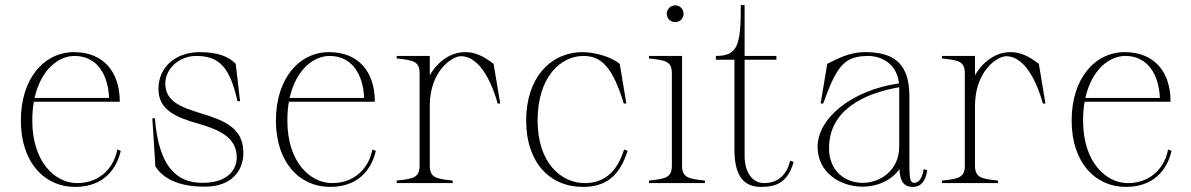

<svg xmlns="http://www.w3.org/2000/svg" viewBox="-20 -720 4683 755"><path d="M275 15C406 15 444 -79 455 -127L441 -132C431 -71 381 0 283 0C198 0 107 -81 107 -246C107 -273 109 -297 113 -320H451C451 -440 385 -514 273 -515C154 -516 62 -412 62 -246C62 -80 156 15 275 15ZM116 -335C141 -447 211 -501 275 -500C363 -499 405 -425 409 -335Z M785 14C891 14 937 -48 937 -120C937 -220 856 -248 768 -275C691 -299 630 -321 630 -392C630 -447 682 -500 751 -500C844 -500 884 -454 914 -322H924L907 -469C879 -498 835 -515 766 -515C671 -515 603 -457 603 -370C603 -286 675 -258 759 -234C842 -210 911 -180 911 -101C911 -59 882 -1 776 -1C671 -1 604 -69 589 -255H579L591 -66C623 -14 689 14 785 14Z M1278 15C1409 15 1447 -79 1458 -127L1444 -132C1434 -71 1384 0 1286 0C1201 0 1110 -81 1110 -246C1110 -273 1112 -297 1116 -320H1454C1454 -440 1388 -514 1276 -515C1157 -516 1065 -412 1065 -246C1065 -80 1159 15 1278 15ZM1119 -335C1144 -447 1214 -501 1278 -500C1366 -499 1408 -425 1412 -335Z M1670 -69V-304C1670 -439 1756 -499 1793 -499C1847 -499 1901 -440 1937 -313H1947L1921 -469C1879 -501 1847 -515 1810 -515C1754 -515 1703 -481 1670 -424V-500H1540V-490C1606 -483 1630 -479 1630 -431V-69C1630 -21 1605 -17 1540 -10V0H1760V-10C1695 -17 1670 -21 1670 -69Z M2272 15C2375 15 2420 -41 2448 -127L2434 -132C2405 -38 2350 0 2280 0C2185 0 2094 -81 2094 -246C2094 -418 2185 -500 2274 -500C2345 -500 2389 -456 2433 -313H2443L2417 -469C2381 -498 2320 -514 2272 -515C2143 -515 2049 -412 2049 -246C2049 -80 2143 15 2272 15Z M2532 -10V0H2752V-10C2687 -17 2662 -21 2662 -69V-500H2532V-490C2598 -483 2622 -479 2622 -431V-69C2622 -21 2597 -17 2532 -10ZM2668 -666C2668 -686 2652 -699 2635 -699C2618 -699 2602 -685 2602 -666C2602 -646 2618 -633 2635 -633C2652 -633 2668 -646 2668 -666Z M2795 -485H2868V-132C2868 -21 2910 15 2973 15C3031 15 3077 -1 3101 -83L3087 -88C3069 -11 3015 0 2985 0C2938 0 2908 -43 2908 -107V-485H3033V-500H2908V-700H2893C2893 -545 2883 -500 2795 -500Z M3372 14C3427 14 3483 -8 3517 -55C3519 -2 3538 15 3569 15C3605 15 3621 -13 3626 -51L3612 -55C3607 -19 3593 -1 3575 -1C3558 -1 3556 -20 3556 -78V-342C3556 -486 3477 -515 3381 -515C3317 -515 3268 -486 3233 -469L3207 -313H3217C3272 -465 3301 -500 3397 -500C3425 -500 3505 -485 3515 -392C3326 -365 3195 -253 3195 -143C3195 -42 3283 14 3372 14ZM3372 -1C3305 -1 3240 -46 3240 -137C3240 -292 3385 -354 3516 -377V-331V-144C3516 -51 3443 -1 3372 -1Z M3814 -69V-304C3814 -439 3900 -499 3937 -499C3991 -499 4045 -440 4081 -313H4091L4065 -469C4023 -501 3991 -515 3954 -515C3898 -515 3847 -481 3814 -424V-500H3684V-490C3750 -483 3774 -479 3774 -431V-69C3774 -21 3749 -17 3684 -10V0H3904V-10C3839 -17 3814 -21 3814 -69Z M4407 15C4538 15 4576 -79 4587 -127L4573 -132C4563 -71 4513 0 4415 0C4330 0 4239 -81 4239 -246C4239 -273 4241 -297 4245 -320H4583C4583 -440 4517 -514 4405 -515C4286 -516 4194 -412 4194 -246C4194 -80 4288 15 4407 15ZM4248 -335C4273 -447 4343 -501 4407 -500C4495 -499 4537 -425 4541 -335Z"/></svg>

Font: Sprat Condensed Thin
Style: Regular
Weight: 100
Width: 3
Designer: Ethan Nakache
Foundry: Collletttivo
Version: Version 2.000;Glyphs 3.2 (3217)